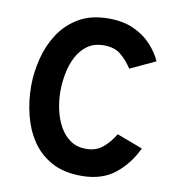

<svg xmlns="http://www.w3.org/2000/svg" viewBox="-81 -785 800 869"><g transform="rotate(10 319.0 -350.5)"><path d="M349.5 11Q268 11 211.8 -20.2Q155.5 -51.5 121.2 -103.8Q87 -156 71.5 -220.2Q56 -284.5 56 -350Q56 -412 71.8 -475.8Q87.5 -539.5 122.2 -593Q157 -646.5 213 -679.2Q269 -712 349.5 -712Q416 -712 465 -689.8Q514 -667.5 546.2 -632.2Q578.5 -597 595.5 -558.5L479.5 -504.5Q454 -543 425.2 -565.8Q396.5 -588.5 349.5 -588.5Q304.5 -588.5 274 -566.8Q243.5 -545 225 -509.5Q206.5 -474 198.5 -432Q190.5 -390 190.5 -350Q190.5 -307.5 199.8 -265.5Q209 -223.5 228.2 -189Q247.5 -154.5 277.5 -133.8Q307.5 -113 349.5 -113Q394.5 -113 425.2 -138Q456 -163 480 -203L598.5 -158.5Q564.5 -85.5 504.5 -37.2Q444.5 11 349.5 11Z"/></g></svg>

Font: Overpass
Style: Bold
Weight: 700
Designer: Delve Withrington, Dave Bailey, Thomas Jockin
Foundry: Delve Fonts LLC
Version: Version 4.000; ttfautohint (v1.8.3)